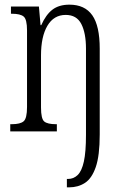

<svg xmlns="http://www.w3.org/2000/svg" viewBox="-20 -564 525 824"><path d="M267 240V204H272Q296 204 313.5 187Q331 170 340 129Q349 88 349 15V-355Q349 -422 329 -461Q309 -500 262 -500Q211 -500 183.5 -453.5Q156 -407 156 -326V-103Q156 -54 170 -42.5Q184 -31 220 -31H224V0H24V-31H31Q67 -31 81.5 -43.5Q96 -56 96 -105V-433Q96 -481 81.5 -493Q67 -505 31 -505H27V-536H147L154 -456H157Q177 -501 205 -522.5Q233 -544 278 -544Q344 -544 376 -498.5Q408 -453 408 -355V13Q408 104 391 153Q374 202 344.5 221Q315 240 277 240Z"/></svg>

Font: Noto Serif ExtraCondensed Light
Style: Regular
Weight: 300
Width: 2
Designer: Monotype Design Team
Foundry: Monotype Imaging Inc.
Version: Version 2.014; ttfautohint (v1.8.4.7-5d5b)